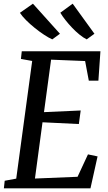

<svg xmlns="http://www.w3.org/2000/svg" viewBox="-20 -1021 586 1041"><path d="M1 0 5.5 -41 68 -52.5 154.5 -690.5 93.5 -701.5 98 -743H524.5L513.5 -583.5H461.5L441.5 -690L257 -697.5L218.5 -413L417.5 -422L407.5 -348.5L210.5 -358L169.5 -53L400.5 -62.5L457 -184L509 -173L470.5 0ZM492 -838 450 -807.5Q431 -817 410.5 -833.8Q390 -850.5 370.8 -870.8Q351.5 -891 334.8 -912.2Q318 -933.5 307 -952L374 -1001ZM305 -838 263.5 -807.5Q244 -816 219 -832.5Q194 -849 168.5 -869.5Q143 -890 121.5 -911.5Q100 -933 88 -951.5L158.5 -1001Z"/></svg>

Font: Merriweather 24pt SemiCondensed
Style: Italic
Weight: 400
Width: 4
Italic angle: -7.8°
Designer: Eben Sorkin
Foundry: Eben Sorkin
Version: Version 2.101